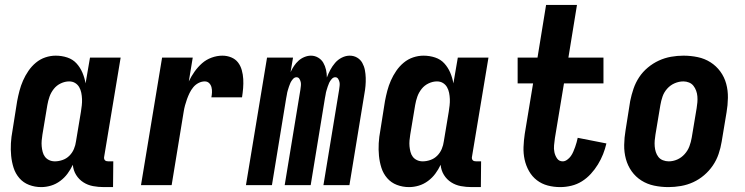

<svg xmlns="http://www.w3.org/2000/svg" viewBox="-20 -755 3040 783"><path d="M148 8Q122 8 98.5 -1Q75 -10 59 -28.5Q43 -47 35.5 -70.5Q28 -94 25.5 -119.5Q23 -145 24.5 -171Q26 -197 31 -223L50 -343Q54 -364 59.5 -385Q65 -406 74 -426.5Q83 -447 96 -466Q109 -485 126.5 -499.5Q144 -514 165 -521Q186 -528 207 -528Q232 -528 254.5 -520.5Q277 -513 292 -496.5Q307 -480 316 -459Q325 -438 329 -415L347 -520H472L405 -117Q404 -113 404.5 -109Q405 -105 407.5 -102Q410 -99 414 -98Q418 -97 422 -97H442L441 8H404Q381 8 359.5 4Q338 0 320 -11.5Q302 -23 290.5 -41.5Q279 -60 277 -83Q268 -64 255.5 -47Q243 -30 225.5 -17Q208 -4 188 2Q168 8 148 8ZM204 -97Q219 -97 235 -102.5Q251 -108 263 -120Q275 -132 281.5 -147.5Q288 -163 290 -179L310 -299Q312 -312 313.5 -325Q315 -338 314.5 -351Q314 -364 311.5 -376.5Q309 -389 303 -399.5Q297 -410 286.5 -416.5Q276 -423 262 -423Q245 -423 228 -415Q211 -407 199.5 -392.5Q188 -378 182 -361Q176 -344 173 -326L153 -206Q151 -194 150 -182Q149 -170 150 -158.5Q151 -147 154 -135.5Q157 -124 163.5 -115.5Q170 -107 180.5 -102Q191 -97 204 -97Z M555 0 641 -520H766L750 -423Q760 -444 773.5 -463Q787 -482 804 -497Q821 -512 843 -520Q865 -528 887 -528Q906 -528 923 -521Q940 -514 950.5 -500.5Q961 -487 966 -469Q971 -451 972 -432.5Q973 -414 971.5 -395.5Q970 -377 967 -358H842Q844 -368 844.5 -378.5Q845 -389 842.5 -399Q840 -409 833 -416Q826 -423 815 -423Q802 -423 789.5 -416.5Q777 -410 768 -399Q759 -388 753 -375.5Q747 -363 742.5 -350.5Q738 -338 734.5 -325Q731 -312 729 -299L680 0Z M983 0 1069 -520H1175L1165 -461Q1171 -474 1179 -486Q1187 -498 1197.5 -507.5Q1208 -517 1221.5 -522.5Q1235 -528 1248 -528Q1264 -528 1277.5 -520Q1291 -512 1298.5 -499Q1306 -486 1309.5 -470.5Q1313 -455 1313 -439Q1319 -455 1327 -470Q1335 -485 1346.5 -498.5Q1358 -512 1374 -520Q1390 -528 1406 -528Q1423 -528 1436.5 -520Q1450 -512 1457.5 -498.5Q1465 -485 1468 -469.5Q1471 -454 1471.5 -437.5Q1472 -421 1470.5 -404.5Q1469 -388 1466 -372L1405 0H1299L1363 -389Q1364 -397 1365 -405Q1366 -413 1364.5 -420Q1363 -427 1359 -433.5Q1355 -440 1347 -440Q1339 -440 1332.5 -432.5Q1326 -425 1322.5 -417.5Q1319 -410 1316.5 -402Q1314 -394 1311.5 -386Q1309 -378 1308 -370Q1307 -362 1305 -354L1247 0H1141L1205 -389Q1206 -397 1207 -405Q1208 -413 1206.5 -420Q1205 -427 1201 -433.5Q1197 -440 1189 -440Q1181 -440 1174.5 -432.5Q1168 -425 1164.5 -417.5Q1161 -410 1158.5 -402Q1156 -394 1153.5 -386Q1151 -378 1150 -370Q1149 -362 1147 -354L1089 0Z M1648 8Q1622 8 1598.5 -1Q1575 -10 1559 -28.5Q1543 -47 1535.5 -70.5Q1528 -94 1525.5 -119.5Q1523 -145 1524.5 -171Q1526 -197 1531 -223L1550 -343Q1554 -364 1559.5 -385Q1565 -406 1574 -426.5Q1583 -447 1596 -466Q1609 -485 1626.5 -499.5Q1644 -514 1665 -521Q1686 -528 1707 -528Q1732 -528 1754.5 -520.5Q1777 -513 1792 -496.5Q1807 -480 1816 -459Q1825 -438 1829 -415L1847 -520H1972L1905 -117Q1904 -113 1904.5 -109Q1905 -105 1907.5 -102Q1910 -99 1914 -98Q1918 -97 1922 -97H1942L1941 8H1904Q1881 8 1859.5 4Q1838 0 1820 -11.5Q1802 -23 1790.5 -41.5Q1779 -60 1777 -83Q1768 -64 1755.5 -47Q1743 -30 1725.5 -17Q1708 -4 1688 2Q1668 8 1648 8ZM1704 -97Q1719 -97 1735 -102.5Q1751 -108 1763 -120Q1775 -132 1781.5 -147.5Q1788 -163 1790 -179L1810 -299Q1812 -312 1813.5 -325Q1815 -338 1814.5 -351Q1814 -364 1811.5 -376.5Q1809 -389 1803 -399.5Q1797 -410 1786.5 -416.5Q1776 -423 1762 -423Q1745 -423 1728 -415Q1711 -407 1699.5 -392.5Q1688 -378 1682 -361Q1676 -344 1673 -326L1653 -206Q1651 -194 1650 -182Q1649 -170 1650 -158.5Q1651 -147 1654 -135.5Q1657 -124 1663.5 -115.5Q1670 -107 1680.5 -102Q1691 -97 1704 -97Z M2265 8Q2238 8 2213.5 1.5Q2189 -5 2169.5 -20Q2150 -35 2137.5 -57Q2125 -79 2119.5 -104Q2114 -129 2115 -155.5Q2116 -182 2120 -209L2154 -415H2091V-520H2172L2207 -735H2333L2298 -520H2441V-415H2280L2243 -192Q2241 -177 2239.5 -162.5Q2238 -148 2241 -134Q2244 -120 2252 -108.5Q2260 -97 2275 -97Q2284 -97 2293 -103.5Q2302 -110 2308 -118.5Q2314 -127 2318 -136.5Q2322 -146 2325.5 -155.5Q2329 -165 2331.5 -174.5Q2334 -184 2336 -193L2453 -170Q2448 -148 2439.5 -126.5Q2431 -105 2418.5 -84.5Q2406 -64 2389.5 -46Q2373 -28 2353 -15.5Q2333 -3 2310 2.5Q2287 8 2265 8Z M2706 8Q2676 8 2647.5 2Q2619 -4 2595.5 -19Q2572 -34 2556 -56.5Q2540 -79 2532.5 -106.5Q2525 -134 2525.5 -164Q2526 -194 2531 -223L2550 -343Q2555 -368 2563.5 -393Q2572 -418 2586.5 -440Q2601 -462 2622 -479.5Q2643 -497 2667 -508Q2691 -519 2716.5 -523.5Q2742 -528 2767 -528Q2797 -528 2825.5 -522Q2854 -516 2877.5 -501Q2901 -486 2917.5 -463.5Q2934 -441 2941.5 -413.5Q2949 -386 2948.5 -356Q2948 -326 2943 -297L2923 -177Q2919 -152 2910.5 -127Q2902 -102 2887 -80Q2872 -58 2851.5 -40.5Q2831 -23 2807 -12Q2783 -1 2757 3.5Q2731 8 2706 8ZM2707 -97Q2725 -97 2742 -104.5Q2759 -112 2772 -126.5Q2785 -141 2791.5 -158.5Q2798 -176 2801 -194L2821 -314Q2823 -326 2824 -338Q2825 -350 2824 -362Q2823 -374 2819 -385Q2815 -396 2808 -405Q2801 -414 2790 -418.5Q2779 -423 2767 -423Q2749 -423 2731.5 -415.5Q2714 -408 2701 -393.5Q2688 -379 2682 -361.5Q2676 -344 2673 -326L2653 -206Q2651 -194 2650 -182Q2649 -170 2650 -158Q2651 -146 2654.5 -135Q2658 -124 2665 -115Q2672 -106 2683.5 -101.5Q2695 -97 2707 -97Z"/></svg>

Font: Iosevka Term Curly Extrabold
Style: Italic
Weight: 800
Italic angle: -9°
Designer: Belleve Invis
Foundry: Belleve Invis
Version: Version 32.3.0